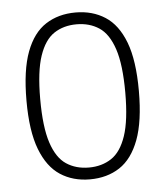

<svg xmlns="http://www.w3.org/2000/svg" viewBox="-45 -589 550 639"><g transform="rotate(-5 230.0 -269.0)"><path d="M230.5 9Q174 9 131.8 -18.5Q89.5 -46 66 -107.2Q42.5 -168.5 42.5 -270Q42.5 -372 65.5 -433Q88.5 -494 130.8 -521.2Q173 -548.5 230.5 -548.5Q287 -548.5 329.2 -521.2Q371.5 -494 394.8 -433Q418 -372 418 -270Q418 -168.5 395 -107.2Q372 -46 330 -18.5Q288 9 230.5 9ZM230.5 -30.5Q273.5 -30.5 305.5 -51.5Q337.5 -72.5 355 -124.2Q372.5 -176 372.5 -268Q372.5 -362 355 -414.5Q337.5 -467 305.5 -488Q273.5 -509 230.5 -509Q187 -509 155.2 -488Q123.5 -467 106 -415.5Q88.5 -364 88.5 -272Q88.5 -178 105.8 -125.5Q123 -73 155 -51.8Q187 -30.5 230.5 -30.5Z"/></g></svg>

Font: Encode Sans Cnd XLt
Style: Regular
Weight: 200
Width: 3
Designer: Multiple Designers
Foundry: Impallari Type
Version: Version 3.002; ttfautohint (v1.8.3) -l 8 -r 50 -G 200 -x 14 